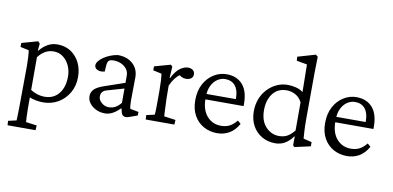

<svg xmlns="http://www.w3.org/2000/svg" viewBox="-80 -927 2846 1391"><g transform="rotate(10 1343.0 -231.0)"><path d="M32.2 214.8 30.3 182.6 90.8 168.9Q90.8 164.1 91.3 153.3Q91.8 142.6 92.3 124Q92.8 105.5 93.3 79.6Q93.8 53.7 93.8 18.6L95.7 -235.4Q95.7 -265.6 93.8 -298.3Q91.8 -331.1 88.9 -346.7L26.4 -360.4V-389.6L145.5 -422.9L159.2 -408.2L154.3 -356.4L157.2 -355.5Q186.5 -390.6 218.3 -407.7Q250 -424.8 288.1 -424.8Q343.8 -424.8 385.7 -397.5Q427.7 -370.1 451.2 -323.2Q474.6 -276.4 474.6 -216.8Q474.6 -152.3 445.3 -101.6Q416 -50.8 366.7 -22Q317.4 6.8 256.8 6.8Q231.4 6.8 204.6 2Q177.7 -2.9 156.2 -11.7V65.4Q156.2 104.5 157.7 129.4Q159.2 154.3 160.2 168.9L240.2 179.7L238.3 214.8ZM260.7 -35.2Q302.7 -35.2 334 -55.2Q365.2 -75.2 383.3 -112.8Q401.4 -150.4 402.3 -202.1Q403.3 -248 386.7 -285.6Q370.1 -323.2 339.8 -346.7Q309.6 -370.1 269.5 -370.1Q236.3 -370.1 208 -354.5Q179.7 -338.9 156.2 -307.6V-67.4Q176.8 -52.7 204.6 -43.9Q232.4 -35.2 260.7 -35.2Z M711.9 7.8Q674.8 7.8 645 -6.8Q615.2 -21.5 597.7 -44.9Q580.1 -68.4 580.1 -94.7Q580.1 -127 601.6 -147.9Q623 -168.9 672.9 -185.5L820.3 -236.3V-290Q820.3 -316.4 805.2 -336.9Q790 -357.4 764.6 -369.1Q739.3 -380.9 707 -380.9Q680.7 -380.9 671.4 -370.1Q662.1 -359.4 660.2 -326.2L658.2 -291Q627 -282.2 605 -292.5Q583 -302.7 583 -324.2Q583 -338.9 596.2 -355.5Q609.4 -372.1 630.9 -386.2Q652.3 -400.4 678.2 -410.6Q704.1 -420.9 731.4 -424.8Q798.8 -424.8 840.8 -387.7Q882.8 -350.6 883.8 -290L881.8 -118.2Q881.8 -102.5 883.3 -83.5Q884.8 -64.5 887.7 -56.6L949.2 -44.9V-18.6L905.3 -2.9Q892.6 2 882.3 4.9Q872.1 7.8 865.2 7.8Q836.9 7.8 830.1 -24.4L821.3 -60.5L835 -62.5Q801.8 -26.4 772 -9.3Q742.2 7.8 711.9 7.8ZM730.5 -41Q756.8 -41 778.8 -52.7Q800.8 -64.5 820.3 -88.9V-194.3L698.2 -159.2Q674.8 -153.3 664.6 -140.1Q654.3 -127 654.3 -106.4Q654.3 -82 677.7 -61.5Q701.2 -41 730.5 -41Z M1010.7 0 1008.8 -32.2 1069.3 -45.9Q1070.3 -51.8 1070.8 -64Q1071.3 -76.2 1071.8 -98.1Q1072.3 -120.1 1072.3 -152.3V-229.5Q1072.3 -263.7 1070.3 -297.4Q1068.4 -331.1 1065.4 -346.7L1002.9 -360.4V-389.6L1122.1 -422.9L1133.8 -410.2L1128.9 -327.1L1131.8 -326.2Q1162.1 -383.8 1192.4 -403.8Q1222.7 -423.8 1248 -423.8Q1269.5 -423.8 1283.7 -413.1Q1297.9 -402.3 1297.9 -382.8Q1297.9 -362.3 1283.2 -351.6Q1268.6 -340.8 1245.1 -340.8Q1228.5 -340.8 1213.4 -348.6Q1198.2 -356.4 1186.5 -368.2L1200.2 -361.3Q1181.6 -348.6 1164.1 -326.2Q1146.5 -303.7 1131.8 -270.5L1132.8 -175.8Q1133.8 -154.3 1134.8 -128.9Q1135.7 -103.5 1136.7 -81.1Q1137.7 -58.6 1138.7 -45.9L1223.6 -34.2L1221.7 0Z M1536.1 7.8Q1482.4 7.8 1437.5 -16.6Q1392.6 -41 1366.2 -87.9Q1339.8 -134.8 1339.8 -200.2Q1339.8 -270.5 1367.2 -320.8Q1394.5 -371.1 1439.5 -398.4Q1484.4 -425.8 1535.2 -424.8Q1608.4 -423.8 1650.4 -376Q1692.4 -328.1 1692.4 -234.4V-218.8H1388.7V-258.8H1637.7L1627.9 -249V-266.6Q1627.9 -325.2 1601.6 -356.9Q1575.2 -388.7 1527.3 -388.7Q1499 -388.7 1472.2 -371.6Q1445.3 -354.5 1428.2 -320.3Q1411.1 -286.1 1411.1 -234.4V-224.6Q1411.1 -141.6 1451.7 -95.7Q1492.2 -49.8 1554.7 -49.8Q1590.8 -49.8 1617.7 -63.5Q1644.5 -77.1 1669.9 -108.4L1693.4 -87.9Q1666 -39.1 1626 -15.6Q1585.9 7.8 1536.1 7.8Z M2105.5 9.8 2094.7 -2 2095.7 -66.4H2092.8Q2062.5 -26.4 2031.2 -9.8Q2000 6.8 1964.8 6.8Q1908.2 6.8 1864.3 -19Q1820.3 -44.9 1795.9 -90.3Q1771.5 -135.7 1771.5 -194.3Q1771.5 -245.1 1788.1 -287.6Q1804.7 -330.1 1834.5 -360.8Q1864.3 -391.6 1901.9 -408.7Q1939.5 -425.8 1981.4 -425.8Q2010.7 -425.8 2042.5 -418Q2074.2 -410.2 2094.7 -392.6Q2094.7 -410.2 2094.2 -440.4Q2093.8 -470.7 2093.3 -502.9Q2092.8 -535.2 2092.3 -561Q2091.8 -586.9 2091.8 -595.7L2014.6 -609.4L2012.7 -638.7L2143.6 -676.8L2159.2 -664.1Q2157.2 -603.5 2156.7 -545.4Q2156.2 -487.3 2156.2 -424.8L2155.3 -200.2Q2155.3 -150.4 2157.7 -113.8Q2160.2 -77.1 2161.1 -62.5L2222.7 -46.9V-16.6ZM1982.4 -49.8Q2014.6 -49.8 2040.5 -63Q2066.4 -76.2 2093.8 -110.4V-317.4Q2074.2 -354.5 2043.5 -370.1Q2012.7 -385.7 1981.4 -385.7Q1916 -385.7 1879.4 -338.4Q1842.8 -291 1842.8 -216.8Q1842.8 -137.7 1883.8 -93.8Q1924.8 -49.8 1982.4 -49.8Z M2491.2 7.8Q2437.5 7.8 2392.6 -16.6Q2347.7 -41 2321.3 -87.9Q2294.9 -134.8 2294.9 -200.2Q2294.9 -270.5 2322.3 -320.8Q2349.6 -371.1 2394.5 -398.4Q2439.5 -425.8 2490.2 -424.8Q2563.5 -423.8 2605.5 -376Q2647.5 -328.1 2647.5 -234.4V-218.8H2343.8V-258.8H2592.8L2583 -249V-266.6Q2583 -325.2 2556.6 -356.9Q2530.3 -388.7 2482.4 -388.7Q2454.1 -388.7 2427.2 -371.6Q2400.4 -354.5 2383.3 -320.3Q2366.2 -286.1 2366.2 -234.4V-224.6Q2366.2 -141.6 2406.7 -95.7Q2447.3 -49.8 2509.8 -49.8Q2545.9 -49.8 2572.8 -63.5Q2599.6 -77.1 2625 -108.4L2648.4 -87.9Q2621.1 -39.1 2581.1 -15.6Q2541 7.8 2491.2 7.8Z"/></g></svg>

Font: Crimson Pro ExtraLight Light
Style: Regular
Weight: 300
Version: Version 1.002